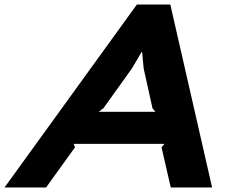

<svg xmlns="http://www.w3.org/2000/svg" viewBox="-74 -830 1044 850"><path d="M865 0H682L641 -178L654 -193H252L258 -178L130 0H-54L532 -810H680ZM614 -335 601 -351 562 -527 555 -601 553 -600 510 -527 384 -351 363 -335Z"/></svg>

Font: TypoPRO Sinkin Sans
Style: 700 Bold Italic
Weight: 700
Italic angle: -112°
Designer: Keith Bates
Foundry: K-Type
Version: Sinkin Sans (version 1.0)  by Keith Bates   •   © 2014   www